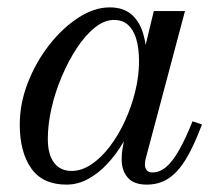

<svg xmlns="http://www.w3.org/2000/svg" viewBox="-20 -490 590 520"><path d="M160 10Q95.5 10 64.5 -34.2Q33.5 -78.5 33.5 -152.5Q33.5 -210 55.5 -266.2Q77.5 -322.5 113.5 -368.5Q149.5 -414.5 192.5 -442.2Q235.5 -470 277 -470Q314.5 -470 336.5 -450.5Q358.5 -431 368 -398.2Q377.5 -365.5 377.5 -326Q377.5 -291 370 -252.5Q362.5 -214 348.2 -176.5Q334 -139 314.2 -105.2Q294.5 -71.5 270.2 -45.8Q246 -20 218.2 -5Q190.5 10 160 10ZM174 -27Q201 -27 227.5 -44.8Q254 -62.5 277.2 -93Q300.5 -123.5 318.2 -162Q336 -200.5 346.2 -242.2Q356.5 -284 356.5 -324Q356.5 -359.5 349 -384.5Q341.5 -409.5 326.5 -422.8Q311.5 -436 288.5 -436Q262.5 -436 236.8 -415.2Q211 -394.5 188.2 -360Q165.5 -325.5 147.5 -283.2Q129.5 -241 119.5 -197Q109.5 -153 109.5 -114Q109.5 -71.5 126.5 -49.2Q143.5 -27 174 -27ZM377.5 10Q342.5 10 326 -9Q309.5 -28 309.5 -58Q309.5 -66.5 310 -73.2Q310.5 -80 311.5 -85L327 -172L354 -251L369 -346L396.5 -460H481L374.5 -60Q372.5 -52.5 372.5 -44Q372.5 -35.5 377.2 -29.2Q382 -23 393 -23Q412.5 -23 429.8 -37.5Q447 -52 464.5 -82.5Q482 -113 501.5 -161.5L527 -153Q505.5 -95.5 483.8 -59.5Q462 -23.5 436.5 -6.8Q411 10 377.5 10Z"/></svg>

Font: Bodoni Moda 9pt
Style: Italic
Weight: 400
Italic angle: -13°
Designer: Owen Earl
Foundry: indestructible type
Version: Version 2.005